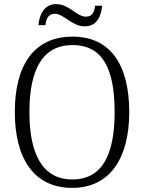

<svg xmlns="http://www.w3.org/2000/svg" viewBox="-20 -903 702 933"><path d="M392 -775C451 -775 472 -825 476 -875H442C439 -848 431 -822 397 -822C353 -822 316 -883 253 -883C193 -883 171 -830 167 -781H201C204 -809 212 -836 247 -836C290 -836 329 -775 392 -775ZM331 10C514 10 608 -134 608 -358C608 -588 517 -725 332 -725C145 -725 52 -586 52 -359C52 -134 144 10 331 10ZM331 -31C187 -31 123 -154 123 -358C123 -564 186 -684 332 -684C482 -684 537 -564 537 -358C537 -153 478 -31 331 -31Z"/></svg>

Font: Noto Serif Devanagari SemiCondensed Light
Style: Regular
Weight: 300
Width: 4
Designer: Universal Thirst, Indian Type Foundry and the Monotype Design Team
Foundry: Monotype Imaging Inc.
Version: Version 2.004